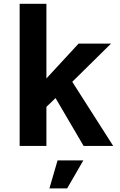

<svg xmlns="http://www.w3.org/2000/svg" viewBox="-20 -780 642 1026"><path d="M85 0H228V-209L276.9 -255.9L426.8 0H585L366.2 -342.8L573.2 -546.9H399.9L228 -360.8V-759.8H85ZM244.1 226.6H338.9L425.3 77.1H287.6Z"/></svg>

Font: Hack
Style: Bold
Weight: 700
Monospace: yes
Designer: Christopher Simpkins
Foundry: Christopher Simpkins
Version: Version 2.010